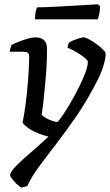

<svg xmlns="http://www.w3.org/2000/svg" viewBox="-20 -674 512 894"><path d="M79 200Q67 192 55 180Q43 168 35 157Q27 146 27 141Q27 130 43 111.5Q59 93 86.5 68.5Q114 44 145 17Q176 -10 206 -38Q184 -43 159.5 -52.5Q135 -62 115 -75.5Q95 -89 85 -103Q90 -127 95 -159.5Q100 -192 104 -228Q108 -264 110.5 -298Q113 -332 114.5 -361Q116 -390 116 -408Q116 -424 109.5 -428.5Q103 -433 88 -433H26Q26 -439 27.5 -445Q29 -451 31 -456.5Q33 -462 34 -465Q50 -473 70.5 -481Q91 -489 111 -494.5Q131 -500 144 -500Q172 -500 185.5 -486.5Q199 -473 199 -445Q199 -411 197 -371Q195 -331 191 -289.5Q187 -248 183 -209Q179 -170 174 -140Q179 -133 193 -125Q207 -117 222.5 -111.5Q238 -106 246 -106Q250 -106 266 -128.5Q282 -151 302.5 -185.5Q323 -220 343 -259Q363 -298 376 -332Q389 -366 389 -386Q389 -392 377.5 -402Q366 -412 350 -422.5Q334 -433 318.5 -441Q303 -449 295 -451Q295 -459 297 -465.5Q299 -472 301 -475Q309 -481 322.5 -486.5Q336 -492 349 -496Q362 -500 369 -500Q378 -500 394.5 -491Q411 -482 429 -469Q447 -456 459.5 -443.5Q472 -431 472 -425Q472 -400 460 -362.5Q448 -325 426 -285Q382 -200 335 -132Q288 -64 244 -7Q200 50 164 98.5Q128 147 107 192ZM143 -584Q143 -607 146.5 -621.5Q150 -636 154 -640Q184 -640 224.5 -642Q265 -644 307 -646.5Q349 -649 383.5 -651Q418 -653 436 -654L446 -645Q446 -627 442 -609Q438 -591 435 -584Z"/></svg>

Font: Texturina 12pt
Style: Italic
Weight: 400
Italic angle: -11°
Designer: Guillermo Torres Carreño
Foundry: Omnibus-Type
Version: Version 1.002